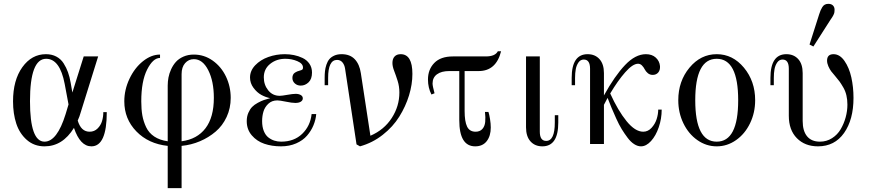

<svg xmlns="http://www.w3.org/2000/svg" viewBox="-20 -750 4526 1000"><path d="M219.2 -467.8Q250 -467.8 273.4 -455.3Q296.9 -442.9 311.3 -420.2Q325.7 -397.5 334.2 -373.5Q342.8 -349.6 348.1 -318.8L356.9 -268.1L416 -456.1H491.2L399.9 -163.1Q395 -144.5 384.8 -122.1Q401.9 -64 446.8 -64Q471.2 -64 488 -80.6Q504.9 -97.2 511.5 -119.4Q518.1 -141.6 518.1 -166H536.1Q536.1 12.2 456.1 12.2Q397.5 12.2 365.2 -84Q306.2 12.2 211.9 12.2Q158.2 12.2 120.1 -21Q82 -54.2 64.9 -106Q47.9 -157.7 47.9 -222.2Q47.9 -332.5 96.4 -400.1Q145 -467.8 219.2 -467.8ZM211.9 -12.2Q277.3 -12.2 321.8 -155.8L336.9 -206.1L316.9 -313Q292 -443.8 220.2 -443.8Q136.2 -443.8 136.2 -223.1Q136.2 -12.2 211.9 -12.2Z M813.5 -465.8V-448.2Q776.9 -448.2 746.3 -387.7Q715.8 -327.1 715.8 -222.2Q715.8 -180.7 721.4 -148.9Q727.1 -117.2 741.2 -87.4Q755.4 -57.6 783.7 -38.8Q812 -20 853.5 -14.2V-304.2Q853.5 -325.2 857.4 -346.2Q861.3 -367.2 871.3 -389.2Q881.3 -411.1 896.2 -427.7Q911.1 -444.3 935.3 -455.1Q959.5 -465.8 989.7 -465.8Q1043.5 -465.8 1087.9 -434.3Q1132.3 -402.8 1157 -351.1Q1181.6 -299.3 1181.6 -240.2Q1181.6 -186.5 1160.4 -140.9Q1139.2 -95.2 1103 -64.5Q1066.9 -33.7 1021.5 -14.4Q976.1 4.9 925.8 9.8V230H853.5V9.8Q752.9 -1 690.2 -65.7Q627.4 -130.4 627.4 -222.2Q627.4 -282.7 654.3 -339.6Q681.2 -396.5 724.6 -431.2Q768.1 -465.8 813.5 -465.8ZM925.8 -363.8V-14.2Q1006.8 -24.9 1050.3 -82Q1093.8 -139.2 1093.8 -240.2Q1093.8 -326.7 1064.7 -384.3Q1035.6 -441.9 989.7 -441.9Q962.4 -441.9 944.1 -421.1Q925.8 -400.4 925.8 -363.8Z M1463.4 -467.8Q1487.8 -467.8 1511 -463.1Q1534.2 -458.5 1556.2 -448Q1578.1 -437.5 1591.6 -418Q1605 -398.4 1605 -372.1Q1605 -338.4 1587.2 -321.3Q1569.3 -304.2 1546.4 -304.2Q1527.8 -304.2 1515.4 -315.7Q1502.9 -327.1 1502.9 -344.2Q1502.9 -353.5 1506.3 -360.6Q1509.8 -367.7 1516.4 -371.8Q1522.9 -376 1527.8 -377.9Q1532.7 -379.9 1540 -381.8Q1551.3 -384.8 1554.7 -387.7Q1558.1 -390.6 1558.1 -397.9Q1558.1 -418.9 1528.8 -431.4Q1499.5 -443.8 1466.3 -443.8Q1419.9 -443.8 1387 -417.2Q1354 -390.6 1354 -347.2Q1354 -308.1 1377 -279.5Q1399.9 -251 1437 -251Q1448.2 -251 1476.6 -256.1Q1504.9 -261.2 1520 -261.2Q1535.6 -261.2 1546.4 -255.1Q1557.1 -249 1557.1 -237.8Q1557.1 -227.1 1546.9 -220.5Q1536.6 -213.9 1518.1 -213.9Q1500.5 -213.9 1468.8 -220.5Q1437 -227.1 1424.3 -227.1Q1396 -227.1 1377.4 -209.5Q1358.9 -191.9 1352.1 -168.7Q1345.2 -145.5 1345.2 -119.1Q1345.2 -89.4 1354 -67.6Q1362.8 -45.9 1377.4 -34.4Q1392.1 -22.9 1408.7 -17.6Q1425.3 -12.2 1444.3 -12.2Q1511.7 -12.2 1554 -53Q1596.2 -93.8 1603 -155.8H1627Q1624.5 -126 1612.5 -97.2Q1600.6 -68.4 1579.1 -43.5Q1557.6 -18.6 1522.5 -3.2Q1487.3 12.2 1443.4 12.2Q1396 12.2 1356.7 -1.2Q1317.4 -14.6 1291.3 -45.2Q1265.1 -75.7 1265.1 -119.1Q1265.1 -143.1 1273.4 -162.1Q1281.7 -181.2 1293 -192.9Q1304.2 -204.6 1322.8 -214.6Q1341.3 -224.6 1354.5 -229Q1367.7 -233.4 1387.2 -238.8Q1364.3 -243.2 1341.3 -255.6Q1318.4 -268.1 1300.3 -292.5Q1282.2 -316.9 1282.2 -346.2Q1282.2 -381.8 1309.3 -410.2Q1336.4 -438.5 1377.4 -453.1Q1418.5 -467.8 1463.4 -467.8Z M1689 -306.2H1670.9V-344.2Q1670.9 -363.8 1672.6 -379.6Q1674.3 -395.5 1679.9 -412.6Q1685.5 -429.7 1694.8 -441.2Q1704.1 -452.6 1720.5 -460.2Q1736.8 -467.8 1759.3 -467.8Q1802.7 -467.8 1827.6 -441.7Q1852.5 -415.5 1859.4 -369.1L1909.2 -43Q1980.5 -73.7 2020.3 -135.3Q2060.1 -196.8 2060.1 -268.1Q2060.1 -300.3 2051 -328.9Q2042 -357.4 2033 -380.6Q2023.9 -403.8 2023.9 -421.9Q2023.9 -443.8 2035.2 -455.8Q2046.4 -467.8 2066.9 -467.8Q2127.9 -467.8 2127.9 -365.2Q2127.9 -310.5 2110.4 -253.2Q2092.8 -195.8 2059.8 -142.8Q2026.9 -89.8 1973.6 -47.9Q1920.4 -5.9 1855 12.2L1836.9 2L1777.3 -392.1Q1774.4 -412.1 1763.7 -425Q1752.9 -438 1735.4 -438Q1689 -438 1689 -344.2Z M2589.8 -482.9Q2564 -379.9 2473.1 -379.9H2399.9V-171.9Q2399.9 -117.2 2412.8 -90.6Q2425.8 -64 2457 -64Q2479.5 -64 2492.2 -78.1Q2504.9 -92.3 2507.1 -115.2Q2509.3 -138.2 2505.9 -167H2523.9Q2528.3 -154.3 2532.2 -129.9Q2536.1 -105.5 2536.1 -85.9Q2536.1 -42 2515.1 -14.9Q2494.1 12.2 2455.1 12.2Q2372.1 12.2 2372.1 -124V-379.9H2319.8Q2278.8 -379.9 2255.9 -363Q2232.9 -346.2 2232.9 -314.9Q2232.9 -302.2 2243.2 -264.2L2227.1 -257.8Q2209 -293 2209 -335.9Q2209 -388.2 2241.9 -422.1Q2274.9 -456.1 2338.9 -456.1H2509.8Q2559.1 -456.1 2572.8 -482.9Z M2719.7 -456.1H2791.5V-64Q2791.5 -16.1 2824.7 -16.1Q2869.6 -16.1 2869.6 -111.8V-149.9H2887.7V-111.8Q2887.7 12.2 2804.7 12.2Q2766.1 12.2 2742.9 -13.7Q2719.7 -39.6 2719.7 -86.9Z M3125.5 0H3053.2V-392.1Q3053.2 -439.9 3020.5 -439.9Q3003.4 -439.9 2992.9 -424.8Q2982.4 -409.7 2978.8 -389.6Q2975.1 -369.6 2975.1 -344.2V-306.2H2957.5V-344.2Q2957.5 -467.8 3040.5 -467.8Q3079.1 -467.8 3102.3 -442.1Q3125.5 -416.5 3125.5 -369.1V-252.9Q3181.6 -354.5 3235.4 -411.1Q3289.1 -467.8 3344.2 -467.8Q3376 -467.8 3395.5 -450Q3415 -432.1 3417.5 -405.8Q3418.9 -384.8 3408.2 -372.3Q3397.5 -359.9 3379.4 -359.9Q3364.7 -359.9 3354 -368.9Q3343.3 -377.9 3337.9 -388.9Q3332.5 -399.9 3323.7 -408.9Q3314.9 -418 3303.2 -418Q3275.4 -418 3236.3 -373.5Q3197.3 -329.1 3158.2 -263.2Q3198.7 -173.8 3243.4 -118.9Q3288.1 -64 3330.1 -64Q3355 -64 3373.5 -84.2Q3392.1 -104.5 3400.1 -129.9Q3408.2 -155.3 3408.2 -179.2H3426.3Q3426.3 -131.8 3411.1 -87.4Q3396 -43 3370.8 -15.4Q3345.7 12.2 3318.4 12.2Q3300.8 12.2 3283 0.7Q3265.1 -10.7 3248.8 -32.5Q3232.4 -54.2 3218.3 -77.1Q3204.1 -100.1 3189.5 -132.6Q3174.8 -165 3165.5 -187.5Q3156.2 -210 3144.5 -240.2Q3141.6 -235.4 3125.5 -204.1Z M3824.7 -228Q3824.7 -443.8 3712.9 -443.8Q3601.1 -443.8 3601.1 -228Q3601.1 -12.2 3712.9 -12.2Q3824.7 -12.2 3824.7 -228ZM3913.1 -228Q3913.1 -163.1 3886.5 -107.9Q3859.9 -52.7 3813.7 -20.3Q3767.6 12.2 3712.9 12.2Q3658.2 12.2 3612.1 -20.3Q3565.9 -52.7 3539.3 -107.9Q3512.7 -163.1 3512.7 -228Q3512.7 -327.1 3571 -397.5Q3629.4 -467.8 3712.9 -467.8Q3796.4 -467.8 3854.7 -397.5Q3913.1 -327.1 3913.1 -228Z M4010.3 -306.2H3992.7V-344.2Q3992.7 -467.8 4075.7 -467.8Q4114.3 -467.8 4137.5 -442.1Q4160.6 -416.5 4160.6 -369.1V-120.1Q4160.6 -67.9 4183.6 -40Q4206.5 -12.2 4250.5 -12.2Q4285.2 -12.2 4313.5 -30.3Q4341.8 -48.3 4358.6 -77.1Q4375.5 -106 4384.5 -138.9Q4393.6 -171.9 4393.6 -205.1Q4393.6 -231 4388.4 -253.2Q4383.3 -275.4 4372.1 -294.7Q4360.8 -314 4352.8 -325.2Q4344.7 -336.4 4329.6 -354Q4316.9 -368.2 4309.1 -378.7Q4301.3 -389.2 4294.4 -404.8Q4287.6 -420.4 4287.6 -434.1Q4287.6 -467.8 4321.3 -467.8Q4354 -467.8 4378.4 -432.6Q4402.8 -397.5 4414.1 -346.7Q4425.3 -295.9 4425.3 -240.2Q4425.3 -127 4376.2 -57.4Q4327.1 12.2 4240.2 12.2Q4172.4 12.2 4130.4 -30.3Q4088.4 -72.8 4088.4 -147V-392.1Q4088.4 -439.9 4055.7 -439.9Q4038.6 -439.9 4028.1 -424.8Q4017.6 -409.7 4013.9 -389.6Q4010.3 -369.6 4010.3 -344.2ZM4196.3 -518.1 4246.6 -675.8Q4251 -689 4253.9 -696Q4256.8 -703.1 4262.5 -712.4Q4268.1 -721.7 4275.9 -725.8Q4283.7 -730 4294.4 -730Q4309.6 -730 4318.1 -721.7Q4326.7 -713.4 4326.7 -699.2Q4326.7 -692.4 4325.9 -686.8Q4325.2 -681.2 4322.3 -675Q4319.3 -668.9 4318.1 -666.5Q4316.9 -664.1 4311.5 -656Q4306.2 -647.9 4304.7 -646L4216.3 -507.8Z"/></svg>

Font: Flanker Steampunk
Style: Regular
Weight: 400
Designer: Alexey Kryukov, Leonardo Di Lena
Foundry: Alexey Kryukov, Leonardo Di Lena
Version: 1.210